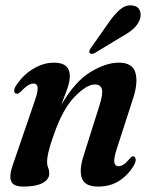

<svg xmlns="http://www.w3.org/2000/svg" viewBox="-20 -679 552 708"><path d="M41 -333.5Q33.5 -334 32.5 -342.5Q31.5 -351 38 -361.5Q63 -401 101.2 -424.5Q139.5 -448 179.5 -448Q237.5 -448 237.5 -398Q237.5 -378.5 227.8 -351Q218 -323.5 206 -292Q256.5 -379 313.8 -413.5Q371 -448 418 -448Q469 -448 479.5 -410.5Q490 -373 469.5 -312L411 -131.5Q399 -94.5 401.5 -80.2Q404 -66 417 -66Q425.5 -66 435.5 -72.2Q445.5 -78.5 460.5 -96.5Q467 -103.5 472 -102.5Q478 -101.5 480 -93.5Q482 -85.5 475 -71.5Q454 -34.5 420.5 -12.8Q387 9 342 9Q293.5 9 282.2 -21Q271 -51 288 -104L347 -291Q360.5 -333 355.8 -350.2Q351 -367.5 329.5 -367.5Q299.5 -367.5 255.2 -322.2Q211 -277 178 -181Q163.5 -140.5 158.5 -118Q153.5 -95.5 153.5 -82.5Q153.5 -70 157.5 -60.8Q161.5 -51.5 161.5 -39Q161.5 -17 136.8 -4Q112 9 66.5 9Q28.5 9 20.8 -11.5Q13 -32 28.5 -74.5L107 -303.5Q120.5 -341.5 118.8 -356.2Q117 -371 103.5 -371Q94 -371 82.8 -364Q71.5 -357 54.5 -339Q47 -332.5 41 -333.5ZM383.5 -599.5Q404 -628.5 424 -645Q444 -661.5 466.5 -659Q488 -657 495 -641.2Q502 -625.5 496 -608.5Q488.5 -587.5 471.8 -572.8Q455 -558 429.5 -544L329.5 -483.5Q316 -476.5 310.5 -484Q308 -488.5 310.2 -493.5Q312.5 -498.5 316.5 -504Z"/></svg>

Font: Fraunces 144pt Soft SemiBold
Style: Italic
Weight: 600
Italic angle: -16°
Version: Version 1.000;[b76b70a41]